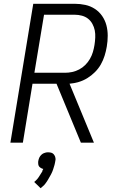

<svg xmlns="http://www.w3.org/2000/svg" viewBox="-20 -755 640 1016"><path d="M35 0 156 -735H375Q404 -735 431.5 -729Q459 -723 482 -708Q505 -693 520.5 -670.5Q536 -648 543 -621.5Q550 -595 550 -566Q550 -537 545 -508Q541 -484 533.5 -460Q526 -436 513.5 -414Q501 -392 482.5 -373.5Q464 -355 442 -341.5Q420 -328 396 -321Q372 -314 348 -312L477 0H408L279 -312H152L101 0ZM162 -370H325Q343 -370 362 -374Q381 -378 399 -387.5Q417 -397 431.5 -411.5Q446 -426 456 -443.5Q466 -461 471.5 -479.5Q477 -498 480 -517Q483 -536 484 -556Q485 -576 481.5 -594Q478 -612 469 -628.5Q460 -645 446 -656Q432 -667 413.5 -672Q395 -677 376 -677H213ZM195 241 161 208Q166 204 170 200Q174 196 178 191.5Q182 187 185 182Q188 177 191 172.5Q194 168 198 161.5Q202 155 204 152V149L209 139Q206 138 202.5 137Q199 136 196.5 134Q194 132 191.5 130.5Q189 129 187 126Q185 123 184 120.5Q183 118 182.5 114.5Q182 111 182 107Q182 103 182 101L183 95Q184 91 185 87Q186 83 188 79Q190 75 192.5 71.5Q195 68 198 65Q201 62 204.5 59.5Q208 57 212 55.5Q216 54 221.5 52.5Q227 51 229 51H235Q239 51 243 51.5Q247 52 251 53Q255 54 258 56Q261 58 263.5 60.5Q266 63 268 66.5Q270 70 271.5 73.5Q273 77 273.5 82Q274 87 274 89L273 95Q272 101 271 106.5Q270 112 268.5 117.5Q267 123 265 129Q263 135 261.5 140.5Q260 146 257.5 151.5Q255 157 252.5 162.5Q250 168 247 173Q244 178 241 183.5Q238 189 234.5 195Q231 201 228 205.5Q225 210 220.5 216Q216 222 214 224Z"/></svg>

Font: Iosevka Aile Light Oblique
Style: Regular
Weight: 300
Italic angle: -9°
Designer: Belleve Invis
Foundry: Belleve Invis
Version: Version 31.1.0; ttfautohint (v1.8.4)